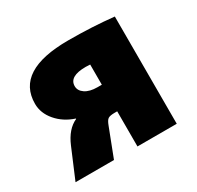

<svg xmlns="http://www.w3.org/2000/svg" viewBox="-120 -664 819 800"><g transform="rotate(-30 289.0 -263.5)"><path d="M326 -394Q322 -394 315 -394.5Q308 -395 305 -395Q225 -395 225 -348Q225 -326 246.5 -311.5Q268 -297 305 -297H326ZM326 -169H314Q291 -169 282 -163Q273 -157 265 -135L213 0H28L88 -142Q115 -206 162 -227V-229Q110 -246 77.5 -284Q45 -322 45 -367Q45 -527 297 -527Q411 -527 515 -516V0H326Z"/></g></svg>

Font: Mplus 1p Black
Style: Regular
Weight: 900
Version: Version 1.061